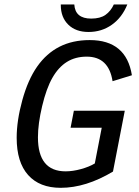

<svg xmlns="http://www.w3.org/2000/svg" viewBox="-20 -853 640 882"><path d="M258.8 9.8Q161.6 9.8 109.1 -49.1Q56.6 -107.9 56.6 -220.2Q56.6 -298.8 82.5 -392.8Q108.4 -486.8 150.9 -547.4Q193.4 -607.9 253.4 -638.4Q313.5 -668.9 392.1 -668.9Q560.1 -668.9 585.9 -507.3L497.1 -480Q479.5 -592.8 378.4 -592.8Q326.2 -592.8 287.4 -568.6Q248.5 -544.4 220.7 -495.6Q192.9 -446.8 173.6 -365.5Q154.3 -284.2 154.3 -222.2Q154.3 -65.9 281.2 -65.9Q314.5 -65.9 351.8 -76.2Q389.2 -86.4 415.5 -102.1L447.3 -266.1H304.2L319.3 -344.2H553.2L499 -64.9Q374.5 9.8 258.8 9.8ZM386.7 -706.1Q328.1 -706.1 293.7 -739.7Q259.3 -773.4 259.3 -829.6V-832.5H321.3Q325.2 -767.6 398.9 -767.6Q440.4 -767.6 464.6 -784.7Q488.8 -801.8 502.9 -832.5H564.9Q541 -772.9 494.1 -739.5Q447.3 -706.1 386.7 -706.1Z"/></svg>

Font: Liberation Mono
Style: Italic
Weight: 400
Italic angle: -12°
Monospace: yes
Designer: Steve Matteson
Foundry: Ascender Corporation
Version: Version 2.1.5